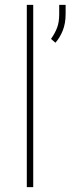

<svg xmlns="http://www.w3.org/2000/svg" viewBox="-20 -770 319 790"><path d="M116.7 -750V0H90.3V-750ZM250 -750V-712.4Q250 -673.8 238.3 -644.5Q226.6 -615.2 208 -594.2L189.9 -609.9Q207 -634.3 215.3 -657Q223.6 -679.7 223.6 -711.4V-750Z"/></svg>

Font: Vazirmatn UI Thin
Style: Regular
Weight: 100
Designer: Saber Rastikerdar
Foundry: Saber Rastikerdar
Version: Version 33.003